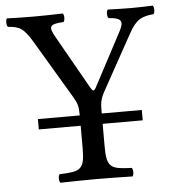

<svg xmlns="http://www.w3.org/2000/svg" viewBox="-49 -692 673 740"><g transform="rotate(-5 287.5 -322.5)"><path d="M337 -122V-210H492V-250H337V-257.7C337 -287.5 338.1 -304.4 354.5 -334L474 -550C502 -600.7 524.3 -609.7 569 -614C575 -620 575 -641 569 -647C541 -646 509 -645 486 -645C463 -645 427 -646 395 -647C389 -641 389 -620 395 -614C439.3 -611 455.2 -601.4 433.8 -561L323 -352C315 -336.8 310.2 -338.1 301.2 -354L185.2 -558.8C161 -601.4 165 -611 221 -614C227 -620 227 -641 221 -647C185 -646 147 -645 107 -645C68 -645 35 -646 5 -647C-1 -641 0 -620 6 -614C48 -611 65.2 -605.1 99.7 -547L231 -326C248.4 -296.8 251.9 -286.2 252 -250H90V-210H252V-122C252 -39 235 -34 155 -31C149 -25 149 -4 155 2C204 1 256.4 0 295 0C333.7 0 384 1 434 2C440 -4 440 -25 434 -31C354 -34 337 -39 337 -122Z"/></g></svg>

Font: Libertinus Serif
Style: Regular
Weight: 400
Designer: Philipp H. Poll
Foundry: Khaled Hosny
Version: Version 6.2